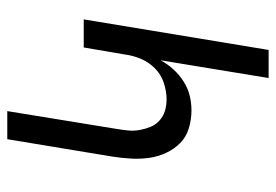

<svg xmlns="http://www.w3.org/2000/svg" viewBox="-138 -638 775 540"><g transform="rotate(-90 250.0 -367.5)"><path d="M301 0 351 -304Q341 -285 325.5 -268Q310 -251 291 -239Q272 -227 251.5 -222Q231 -217 210 -217Q184 -217 159.5 -224.5Q135 -232 118 -249Q101 -266 90.5 -288.5Q80 -311 76.5 -336Q73 -361 74.5 -387Q76 -413 80 -439L129 -735H208L158 -428Q155 -411 153.5 -394.5Q152 -378 155 -362Q158 -346 164 -331.5Q170 -317 182 -306.5Q194 -296 209 -291.5Q224 -287 241 -287Q263 -287 286.5 -294.5Q310 -302 327.5 -319Q345 -336 354.5 -358Q364 -380 367 -403L387 -520H466L380 0Z"/></g></svg>

Font: Iosevka
Style: Italic
Weight: 400
Italic angle: -9°
Monospace: yes
Designer: Belleve Invis
Foundry: Belleve Invis
Version: Version 32.5.0; ttfautohint (v1.8.4)